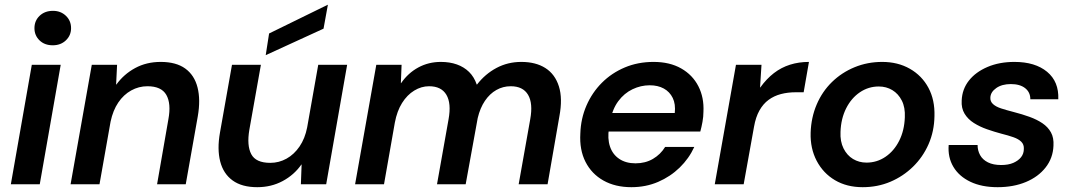

<svg xmlns="http://www.w3.org/2000/svg" viewBox="-20 -765 4451 797"><path d="M25 0 112 -496H232L145 0ZM199 -577Q165 -577 144 -597.5Q123 -618 123 -648Q123 -679 144.5 -699.5Q166 -720 200 -720Q232 -720 253.5 -699.5Q275 -679 275 -648Q275 -618 253.5 -597.5Q232 -577 199 -577Z M273 0 361 -496H466L462 -414H463Q494 -457 541 -482.5Q588 -508 647 -508Q711 -508 749 -480.5Q787 -453 800 -402Q813 -351 801 -282L751 0H632L679 -270Q691 -335 670.5 -371Q650 -407 592 -407Q556 -407 524.5 -389.5Q493 -372 471 -339.5Q449 -307 439 -260L393 0Z M1048 12Q984 12 945.5 -16Q907 -44 894 -95Q881 -146 893 -214L943 -496H1063L1015 -226Q1004 -161 1023 -125Q1042 -89 1102 -89Q1138 -89 1169.5 -106.5Q1201 -124 1223.5 -157Q1246 -190 1255 -236L1301 -496H1421L1334 0H1229L1232 -82H1231Q1201 -39 1153.5 -13.5Q1106 12 1048 12ZM1083 -536 1097 -626 1340 -745H1341L1323 -646Z M1454 0 1542 -496H1647L1644 -420H1645Q1674 -462 1716.5 -485Q1759 -508 1810 -508Q1847 -508 1876.5 -497.5Q1906 -487 1927 -466.5Q1948 -446 1959 -414H1960Q1994 -458 2041 -483Q2088 -508 2144 -508Q2204 -508 2244 -482.5Q2284 -457 2300 -406.5Q2316 -356 2302 -282L2253 0H2133L2181 -270Q2193 -336 2172 -371.5Q2151 -407 2100 -407Q2068 -407 2040.5 -391.5Q2013 -376 1993 -346.5Q1973 -317 1963 -275L1913 0H1794L1842 -270Q1854 -336 1833 -371.5Q1812 -407 1761 -407Q1729 -407 1699.5 -389Q1670 -371 1649 -337.5Q1628 -304 1619 -256L1574 0Z M2601 12Q2534 12 2485 -15.5Q2436 -43 2410.5 -93Q2385 -143 2389 -211Q2391 -273 2414.5 -327Q2438 -381 2478.5 -421.5Q2519 -462 2573.5 -485Q2628 -508 2693 -508Q2760 -508 2807.5 -481Q2855 -454 2879 -407Q2903 -360 2900 -301Q2900 -281 2896 -259Q2892 -237 2887 -219H2475L2488 -296H2781Q2785 -333 2772.5 -358.5Q2760 -384 2735.5 -397.5Q2711 -411 2677 -411Q2640 -411 2605.5 -394.5Q2571 -378 2546.5 -345Q2522 -312 2513 -262L2508 -233Q2501 -190 2512 -157Q2523 -124 2550.5 -105.5Q2578 -87 2618 -87Q2659 -87 2690.5 -105.5Q2722 -124 2741 -155H2862Q2840 -107 2801.5 -69.5Q2763 -32 2712 -10Q2661 12 2601 12Z M2947 0 3035 -496H3141L3135 -402H3136Q3162 -438 3192.5 -461.5Q3223 -485 3259.5 -496.5Q3296 -508 3338 -508L3316 -382H3283Q3250 -382 3221.5 -374.5Q3193 -367 3170.5 -350.5Q3148 -334 3132.5 -306.5Q3117 -279 3110 -239L3067 0Z M3561 12Q3495 12 3446 -17Q3397 -46 3370 -97.5Q3343 -149 3345 -214Q3347 -277 3370 -331Q3393 -385 3433.5 -424.5Q3474 -464 3527.5 -486Q3581 -508 3642 -508Q3707 -508 3757 -479.5Q3807 -451 3834 -400.5Q3861 -350 3859 -283Q3858 -220 3834.5 -166.5Q3811 -113 3770 -73Q3729 -33 3676 -10.5Q3623 12 3561 12ZM3577 -90Q3620 -90 3655.5 -114Q3691 -138 3712.5 -180.5Q3734 -223 3736 -278Q3738 -319 3723.5 -347.5Q3709 -376 3684 -391Q3659 -406 3628 -406Q3585 -406 3549.5 -382Q3514 -358 3492.5 -315.5Q3471 -273 3469 -218Q3467 -178 3481.5 -149Q3496 -120 3521 -105Q3546 -90 3577 -90Z M4121 12Q4055 12 4008 -10.5Q3961 -33 3937.5 -72.5Q3914 -112 3918 -163H4038Q4038 -140 4048.5 -121Q4059 -102 4081 -91Q4103 -80 4136 -80Q4166 -80 4186.5 -89Q4207 -98 4218.5 -112.5Q4230 -127 4230 -147Q4231 -165 4219.5 -176.5Q4208 -188 4186.5 -195.5Q4165 -203 4137 -210Q4107 -218 4077 -228.5Q4047 -239 4022.5 -254.5Q3998 -270 3984 -293Q3970 -316 3972 -348Q3974 -395 4002 -430.5Q4030 -466 4079 -487Q4128 -508 4191 -508Q4277 -508 4326.5 -467Q4376 -426 4373 -353H4257Q4257 -382 4235.5 -399Q4214 -416 4176 -416Q4139 -416 4115.5 -399.5Q4092 -383 4091 -360Q4090 -344 4102 -333Q4114 -322 4135.5 -315Q4157 -308 4188 -300Q4223 -291 4253.5 -280Q4284 -269 4307 -253.5Q4330 -238 4342.5 -215.5Q4355 -193 4353 -160Q4351 -109 4320.5 -70Q4290 -31 4238.5 -9.5Q4187 12 4121 12Z"/></svg>

Font: DM Sans 28pt SemiBold
Style: Italic
Weight: 600
Italic angle: -10°
Version: Version 4.004;gftools[0.9.30]